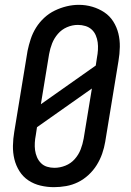

<svg xmlns="http://www.w3.org/2000/svg" viewBox="-20 -766 540 794"><path d="M203 8Q175 8 147.5 1.5Q120 -5 97.5 -20Q75 -35 60.5 -58Q46 -81 39.5 -107.5Q33 -134 33.5 -163Q34 -192 39 -221L94 -556Q99 -580 107 -604.5Q115 -629 129 -651.5Q143 -674 163 -692.5Q183 -711 207 -722.5Q231 -734 256 -740Q281 -746 306 -746Q335 -746 362 -738Q389 -730 411.5 -715Q434 -700 448.5 -677Q463 -654 469.5 -627.5Q476 -601 475.5 -572Q475 -543 470 -514L415 -179Q411 -155 402.5 -130.5Q394 -106 380 -83.5Q366 -61 346 -42.5Q326 -24 302.5 -12.5Q279 -1 253.5 3.5Q228 8 203 8ZM149 -335 376 -495 381 -528Q384 -543 385 -559.5Q386 -576 384 -591Q382 -606 376 -620Q370 -634 359 -644Q348 -654 333 -658.5Q318 -663 302 -663Q279 -663 257 -653.5Q235 -644 219.5 -626Q204 -608 195.5 -586.5Q187 -565 183 -542ZM205 -72Q228 -72 250.5 -81Q273 -90 289 -108Q305 -126 313.5 -148Q322 -170 326 -193L360 -400L133 -240L128 -207Q125 -192 124 -176Q123 -160 125 -145Q127 -130 133 -116Q139 -102 149.5 -91.5Q160 -81 174.5 -76.5Q189 -72 205 -72Z"/></svg>

Font: Iosevka Curly Slab MdObl
Style: Regular
Weight: 500
Italic angle: -9°
Monospace: yes
Designer: Belleve Invis
Foundry: Belleve Invis
Version: Version 11.0.0; ttfautohint (v1.8.3)